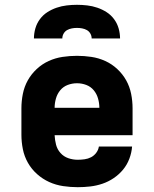

<svg xmlns="http://www.w3.org/2000/svg" viewBox="-20 -770 640 798"><path d="M303 8Q273 8 242.5 3.5Q212 -1 184.5 -13.5Q157 -26 134 -46.5Q111 -67 96 -93.5Q81 -120 75 -150Q69 -180 69 -210V-320Q69 -350 75 -380Q81 -410 95.5 -436Q110 -462 132.5 -483Q155 -504 182.5 -516.5Q210 -529 240 -533.5Q270 -538 300 -538Q330 -538 360 -533.5Q390 -529 417.5 -516.5Q445 -504 467.5 -483Q490 -462 504.5 -436Q519 -410 525 -380Q531 -350 531 -320V-208H207Q208 -188 213 -168.5Q218 -149 231.5 -134Q245 -119 264 -112.5Q283 -106 303 -106Q317 -106 331.5 -108Q346 -110 358.5 -116.5Q371 -123 380 -135Q389 -147 391 -161H529Q527 -135 517.5 -110Q508 -85 491.5 -65Q475 -45 453 -30Q431 -15 406 -6.5Q381 2 355 5Q329 8 303 8ZM207 -322H393Q393 -341 387.5 -360.5Q382 -380 369.5 -395Q357 -410 338.5 -417Q320 -424 300 -424Q280 -424 261.5 -417Q243 -410 230.5 -395Q218 -380 212.5 -360.5Q207 -341 207 -322ZM121 -610Q121 -631 127 -652Q133 -673 146 -690.5Q159 -708 177 -719.5Q195 -731 215.5 -738Q236 -745 257.5 -747.5Q279 -750 300 -750Q321 -750 342.5 -747.5Q364 -745 384.5 -738Q405 -731 423 -719.5Q441 -708 454 -690.5Q467 -673 473 -652Q479 -631 479 -610H361Q361 -621 355.5 -630.5Q350 -640 341 -645Q332 -650 321.5 -652Q311 -654 300 -654Q289 -654 278.5 -652Q268 -650 259 -645Q250 -640 244.5 -630.5Q239 -621 239 -610Z"/></svg>

Font: Iosevka Curly Heavy Extended
Style: Regular
Weight: 900
Width: 7
Monospace: yes
Designer: Belleve Invis
Foundry: Belleve Invis
Version: Version 11.1.0; ttfautohint (v1.8.3)